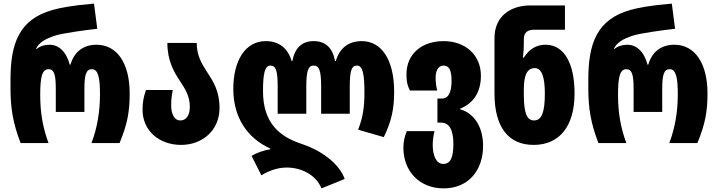

<svg xmlns="http://www.w3.org/2000/svg" viewBox="-20 -790 3964 1060"><path d="M94 0H248C218 -81 202 -163 202 -266C202 -364 212 -408 248 -408C279 -408 288 -378 288 -300V-172H446V-300C446 -378 456 -408 487 -408C522 -408 532 -362 532 -269C532 -175 517 -84 485 0H640C683 -104 696 -173 696 -274C696 -438 628 -543 513 -543C442 -543 390 -506 369 -433H365C346 -506 303 -543 254 -543C226 -543 200 -535 183 -520H179C195 -556 231 -576 286 -594C320 -605 447 -624 517 -631L499 -770C376 -760 309 -746 270 -735C86 -683 38 -551 38 -351V-301C38 -196 51 -110 94 0Z M980 10C1095 10 1192 -68 1192 -194C1192 -287 1157 -341 1123 -393C1093 -439 1066 -484 1066 -553H904C904 -454 941 -391 976 -339C1004 -297 1028 -257 1028 -200C1028 -152 1007 -125 976 -125C942 -125 925 -160 925 -210C925 -243 929 -268 934 -293H786C773 -255 767 -228 767 -184C767 -68 859 10 980 10Z M1755 250 1883 198C1851 108 1745 37 1647 5C1527 -34 1432 -107 1432 -287C1432 -384 1442 -428 1473 -428C1504 -428 1513 -398 1513 -310V-162H1671V-310C1671 -398 1681 -428 1712 -428C1743 -428 1753 -398 1753 -310V-162H1911V-310C1911 -398 1920 -428 1951 -428C1982 -428 1992 -384 1992 -278C1992 -202 1984 -141 1957 -74L2099 -33C2143 -124 2156 -192 2156 -284C2156 -455 2090 -563 1977 -563C1906 -563 1855 -526 1834 -453H1830C1816 -526 1777 -563 1712 -563C1647 -563 1608 -526 1594 -453H1590C1569 -526 1518 -563 1447 -563C1334 -563 1268 -455 1268 -299C1268 -143 1344 -28 1472 30V34C1440 39 1394 54 1369 71L1423 178C1458 156 1508 135 1563 135C1639 135 1722 171 1755 250Z M2429 250C2569 250 2647 147 2647 16C2647 -96 2593 -166 2520 -187V-190C2593 -219 2635 -280 2635 -372C2635 -487 2549 -563 2429 -563C2315 -563 2224 -498 2224 -379C2224 -335 2230 -318 2243 -290H2394C2388 -312 2385 -335 2385 -363C2385 -395 2397 -428 2429 -428C2460 -428 2473 -401 2473 -344C2473 -289 2460 -246 2420 -246H2395V-113H2415C2461 -113 2483 -71 2483 4C2483 80 2467 115 2427 115C2386 115 2369 64 2369 10C2369 -16 2373 -43 2379 -66H2226C2213 -36 2207 -5 2207 25C2207 157 2297 250 2429 250Z M2926 10C3068 10 3152 -92 3152 -274C3152 -443 3093 -543 2992 -543C2941 -543 2902 -519 2872 -472H2867C2872 -517 2872 -537 2872 -558V-574C2872 -613 2895 -626 2931 -626H3099V-760H2908C2803 -760 2710 -704 2710 -580V-274C2710 -89 2786 10 2926 10ZM2928 -125C2888 -125 2872 -168 2872 -268V-297C2872 -375 2890 -414 2933 -414C2972 -414 2988 -361 2988 -274C2988 -173 2972 -125 2928 -125Z M3284 0H3438C3408 -81 3392 -163 3392 -266C3392 -364 3402 -408 3438 -408C3469 -408 3478 -378 3478 -300V-172H3636V-300C3636 -378 3646 -408 3677 -408C3712 -408 3722 -362 3722 -269C3722 -175 3707 -84 3675 0H3830C3873 -104 3886 -173 3886 -274C3886 -438 3818 -543 3703 -543C3632 -543 3580 -506 3559 -433H3555C3536 -506 3493 -543 3444 -543C3416 -543 3390 -535 3373 -520H3369C3385 -556 3421 -576 3476 -594C3510 -605 3637 -624 3707 -631L3689 -770C3566 -760 3499 -746 3460 -735C3276 -683 3228 -551 3228 -351V-301C3228 -196 3241 -110 3284 0Z"/></svg>

Font: Noto Sans Georgian ExtraCondensed Black
Style: Regular
Weight: 900
Width: 2
Designer: Monotype Design Team, Akaki Razmadze
Foundry: Google LLC
Version: Version 2.005